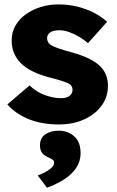

<svg xmlns="http://www.w3.org/2000/svg" viewBox="-20 -563 538 884"><path d="M251 10Q171 10 110.3 -15.3Q49.7 -40.7 14 -82.3L116 -169.7Q147.3 -139.3 186.8 -125.2Q226.3 -111 260 -111Q272.7 -111 282.8 -113.5Q293 -116 299.8 -121.3Q306.7 -126.7 310.3 -133.5Q314 -140.3 314 -149.3Q314 -168 297 -178Q287.7 -183 266.8 -189.8Q246 -196.7 212.7 -205Q167.3 -216.7 133.3 -233Q99.3 -249.3 77.3 -270.7Q56.3 -291.7 45 -317.8Q33.7 -344 33.7 -376.3Q33.7 -414.7 51.2 -445.2Q68.7 -475.7 99.2 -497.5Q129.7 -519.3 168.5 -531Q207.3 -542.7 249 -542.7Q294 -542.7 334.5 -533Q375 -523.3 410.3 -505.3Q445.7 -487.3 473.3 -462.7L385 -364.3Q367.3 -380 344.8 -393.5Q322.3 -407 298.3 -415.3Q274.3 -423.7 254 -423.7Q239.7 -423.7 229 -421.3Q218.3 -419 211.2 -414Q204 -409 200.3 -402Q196.7 -395 196.7 -386Q197 -376.3 202.2 -367.8Q207.3 -359.3 218 -353.3Q227.7 -348 249.3 -340.3Q271 -332.7 310.3 -322Q357 -309 390.8 -292.5Q424.7 -276 445 -254Q461 -237 469 -215.3Q477 -193.7 477 -168Q477 -116.3 447.5 -76.2Q418 -36 367 -13Q316 10 251 10ZM196.3 301.3 153.7 244.7Q167.7 240 185.2 231.2Q202.7 222.3 215.8 210.8Q229 199.3 229 186Q229 177.3 222.8 172.7Q216.7 168 204 162.3Q182.7 153.3 173.3 140.3Q164 127.3 164 106.3Q164 72.3 188.7 55.5Q213.3 38.7 250.3 38.7Q292.7 38.7 321.8 64.7Q351 90.7 351 142.3Q351 169.3 340.3 192.7Q329.7 216 309.3 235.8Q289 255.7 260.3 272Q231.7 288.3 196.3 301.3Z"/></svg>

Font: Lexend Medium
Style: Regular
Weight: 500
Designer: Bonnie Shaver-Troup, Thomas Jockin
Foundry: Lexend
Version: Version 1.005